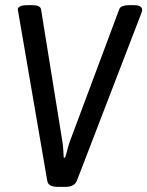

<svg xmlns="http://www.w3.org/2000/svg" viewBox="-20 -722 571 744"><path d="M202 2Q186 2 175.5 -3.5Q165 -9 163 -22L53 -662Q52 -671 50.5 -676.5Q49 -682 49 -685Q49 -702 88 -702H105Q136 -702 139 -686L222 -172Q224 -162 225 -143.5Q226 -125 227 -111H232Q237 -125 241 -141.5Q245 -158 250 -172L442 -686Q445 -695 456 -698.5Q467 -702 480 -702H496Q516 -702 523.5 -697Q531 -692 531 -684Q531 -678 527 -669L278 -22Q269 2 234 2Z"/></svg>

Font: Asap Condensed Condensed Regular
Style: Italic
Weight: 400
Width: 3
Italic angle: -6°
Designer: Pablo Cosgaya
Foundry: Omnibus-Type
Version: Version 3.001; ttfautohint (v1.8.4.7-5d5b)